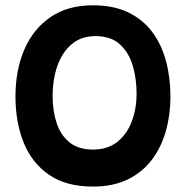

<svg xmlns="http://www.w3.org/2000/svg" viewBox="-20 -680 717 726"><path d="M331 25.5Q229.5 25.5 164.8 -19.5Q100 -64.5 69.2 -141.5Q38.5 -218.5 38.5 -314.5Q38.5 -415.5 72.2 -493.2Q106 -571 171.2 -615.5Q236.5 -660 331 -660Q409.5 -660 465.2 -633Q521 -606 556.2 -558.2Q591.5 -510.5 608 -448Q624.5 -385.5 624.5 -314.5Q624.5 -247 607.5 -185.8Q590.5 -124.5 555 -77Q519.5 -29.5 464 -2Q408.5 25.5 331 25.5ZM331.5 -114.5Q388 -114.5 424.5 -144.2Q461 -174 478.8 -222.2Q496.5 -270.5 496.5 -326Q496.5 -382 482 -431.5Q467.5 -481 433.5 -512.2Q399.5 -543.5 340 -543.5Q287.5 -543.5 251.5 -513.2Q215.5 -483 197.2 -431.5Q179 -380 179 -316Q179 -259.5 194.5 -213.8Q210 -168 243.5 -141.2Q277 -114.5 331.5 -114.5Z"/></svg>

Font: Grandstander SemiBold
Style: Regular
Weight: 600
Designer: Tyler Finck
Foundry: Etcetera Type Co
Version: Version 1.200; ttfautohint (v1.8.3)